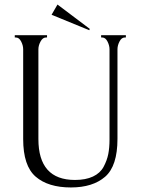

<svg xmlns="http://www.w3.org/2000/svg" viewBox="-20 -815 624 845"><path d="M45 -650V-660H187V-650H182Q168 -650 158.5 -632.5Q149 -615 149 -598V-203Q149 -23 310 -23Q357 -23 389 -38Q421 -53 436 -81Q451 -109 456.5 -137Q462 -165 462 -201V-598Q462 -615 453 -632.5Q444 -650 430 -650H425V-660H534V-650H529Q515 -650 506 -632.5Q497 -615 497 -598V-204Q497 -84 442.5 -37Q388 10 292 10Q192 10 137 -37.5Q82 -85 82 -203V-598Q82 -615 73 -632.5Q64 -650 50 -650ZM375 -688 373 -682 207 -750 233 -795Z"/></svg>

Font: Forum
Style: Regular
Weight: 400
Designer: Denis Masharov
Foundry: Denis Masharov
Version: Version 1.000